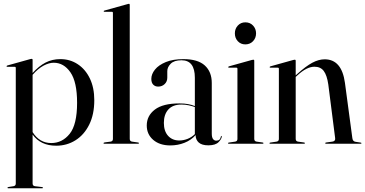

<svg xmlns="http://www.w3.org/2000/svg" viewBox="-20 -756 1922 1010"><path d="M151.5 -441.5V-372Q184.5 -408.5 219.5 -426.8Q254.5 -445 297.5 -445Q348.5 -445 389 -418.2Q429.5 -391.5 452.8 -343Q476 -294.5 476 -229Q476 -154 449.2 -100.2Q422.5 -46.5 377 -18Q331.5 10.5 275.5 10.5Q194 10.5 151.5 -48V209Q151.5 221.5 163.5 223.5L201 228Q206 229 206 231.5Q206 234.5 202 234.5H22.5Q19.5 234.5 19.5 231.5Q19.5 228.5 26 227.5L51 223.5Q63 221.5 63 209.5V-399Q63 -404.5 57 -404.5H18Q14.5 -404.5 14.5 -407.5Q14.5 -409.5 18.5 -411.5L138.5 -445Q144.5 -446.5 147 -446.5Q151.5 -446.5 151.5 -441.5ZM262.5 -426Q238 -426 209.2 -410.8Q180.5 -395.5 151.5 -362.5V-61Q188 -3.5 249.5 -3.5Q307.5 -3.5 346.5 -52Q385.5 -100.5 385.5 -215Q385.5 -325 350.5 -375.5Q315.5 -426 262.5 -426Z M662.5 -730.5V-25.5Q662.5 -13 674.5 -11L706 -6.5Q711 -6 711 -3Q711 0 707 0H527.5Q524.5 0 524.5 -3Q524.5 -5.5 531 -7L562 -11Q574 -13 574 -25V-688.5Q574 -694 568 -694H529Q525.5 -694 525.5 -697Q525.5 -699.5 529.5 -700.5L649.5 -734Q655.5 -736 658 -736Q662.5 -736 662.5 -730.5Z M752 -96Q752 -147 794.5 -179.5Q837 -212 924 -212Q950.5 -212 970 -208.2Q989.5 -204.5 1005 -198V-347Q1005 -439 935 -439Q896 -439 878 -420.8Q860 -402.5 860 -382V-347.5Q860 -327 846.2 -313.8Q832.5 -300.5 812 -300.5Q796 -300.5 786 -310.8Q776 -321 776 -341Q776 -366 795.2 -390Q814.5 -414 852.2 -429.5Q890 -445 945 -445Q1020.5 -445 1057.2 -411.8Q1094 -378.5 1094 -319.5V-54Q1094 -33 1100.8 -24.5Q1107.5 -16 1117.5 -16Q1139 -16 1142 -38Q1142.5 -41 1144.5 -41Q1146.5 -41 1146.5 -38Q1146.5 -26 1130.2 -8.8Q1114 8.5 1076 8.5Q1042 8.5 1025.5 -6.2Q1009 -21 1009 -45.5Q986 -19 950.8 -5Q915.5 9 876 9Q820 9 786 -20.2Q752 -49.5 752 -96ZM842 -109.5Q842 -66 864.2 -41.5Q886.5 -17 923 -17Q945 -17 966.8 -25.5Q988.5 -34 1005 -50.5V-193Q989.5 -198.5 972 -202.2Q954.5 -206 934 -206Q889 -206 865.5 -180Q842 -154 842 -109.5Z M1270.5 -522.5Q1246.5 -522.5 1231 -539.2Q1215.5 -556 1215.5 -580.5Q1215.5 -605 1231.2 -621.8Q1247 -638.5 1270.5 -638.5Q1295.5 -638.5 1311.2 -621.5Q1327 -604.5 1327 -580.5Q1327 -556 1311 -539.2Q1295 -522.5 1270.5 -522.5ZM1317.5 -437V-25.5Q1317.5 -13 1329.5 -11L1361 -6.5Q1366 -6 1366 -3Q1366 0 1362 0H1182.5Q1179.5 0 1179.5 -3Q1179.5 -5 1183.5 -6L1217 -11Q1229 -13 1229 -25V-394.5Q1229 -400 1223 -400H1184Q1180.5 -400 1180.5 -403Q1180.5 -405 1184.5 -407L1304.5 -440.5Q1310.5 -442 1313 -442Q1317.5 -442 1317.5 -437Z M1535.5 -437V-359.5L1541.5 -365Q1589 -408 1622.8 -426Q1656.5 -444 1688 -444Q1777.5 -444 1794.5 -320.5L1833.5 -29.5Q1835.5 -12 1850.5 -10L1877 -6Q1881.5 -5 1881.5 -3Q1881.5 0 1877.5 0H1695Q1690.5 0 1690.5 -3Q1690.5 -5.5 1696 -6.5L1728.5 -11Q1745.5 -13.5 1743 -29.5L1707 -311.5Q1700 -360 1683.2 -382.5Q1666.5 -405 1634 -405Q1593.5 -405 1545 -360L1535.5 -351.5V-25.5Q1535.5 -13 1547.5 -11L1579 -6.5Q1584 -6 1584 -3Q1584 0 1580 0H1400.5Q1397.5 0 1397.5 -3Q1397.5 -5 1401.5 -6L1435 -11Q1447 -13 1447 -25V-394.5Q1447 -400 1441 -400H1402Q1398.5 -400 1398.5 -403Q1398.5 -405 1402.5 -407L1522.5 -440.5Q1528.5 -442 1531 -442Q1535.5 -442 1535.5 -437Z"/></svg>

Font: Fraunces144ptRegular
Style: Regular
Weight: 400
Version: Version 1.000;[0bf87f6ff]